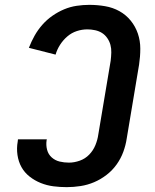

<svg xmlns="http://www.w3.org/2000/svg" viewBox="-20 -763 640 791"><path d="M255 8Q227 8 200 4.5Q173 1 148 -9Q123 -19 102 -35.5Q81 -52 68.5 -74.5Q56 -97 52 -124.5Q48 -152 53 -180L54 -189H173L172 -185Q169 -165 174 -146Q179 -127 193 -114.5Q207 -102 225.5 -97.5Q244 -93 264 -93Q286 -93 308.5 -101Q331 -109 347.5 -126Q364 -143 373 -165Q382 -187 385 -209L436 -513Q438 -530 438.5 -546.5Q439 -563 435 -578Q431 -593 422 -606Q413 -619 400.5 -627Q388 -635 372 -638.5Q356 -642 340 -642Q318 -642 296.5 -635Q275 -628 257.5 -613Q240 -598 227.5 -578.5Q215 -559 209 -538L99 -566Q109 -592 122.5 -616Q136 -640 154.5 -661Q173 -682 196 -698Q219 -714 244 -724.5Q269 -735 295.5 -739Q322 -743 348 -743Q381 -743 413 -737.5Q445 -732 472 -717Q499 -702 518.5 -678Q538 -654 548 -624.5Q558 -595 558 -562.5Q558 -530 553 -497L502 -192Q498 -165 488 -137.5Q478 -110 460.5 -85.5Q443 -61 419 -42.5Q395 -24 368 -12.5Q341 -1 312 3.5Q283 8 255 8Z"/></svg>

Font: Iosevka Extended
Style: Bold Italic
Weight: 700
Width: 7
Italic angle: -9°
Monospace: yes
Designer: Belleve Invis
Foundry: Belleve Invis
Version: Version 32.5.0; ttfautohint (v1.8.4)